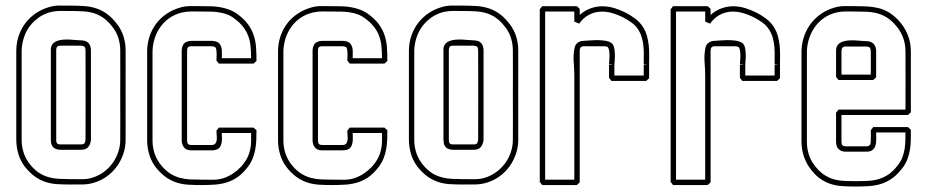

<svg xmlns="http://www.w3.org/2000/svg" viewBox="-20 -662 3366 697"><path d="M39.1 -481.4Q40 -509.8 48.8 -534.4Q57.6 -559.1 73.2 -579.3Q88.9 -599.6 110.6 -614.3Q132.3 -628.9 159.7 -636.7Q177.7 -642.1 197.8 -641.8Q217.8 -641.6 235.8 -641.6Q263.7 -641.6 286.9 -639.9Q310.1 -638.2 330.3 -631.3Q350.6 -624.5 368.9 -611.1Q387.2 -597.7 405.3 -574.2Q420.9 -553.7 428.5 -529.5Q436 -505.4 436 -480V-153.8Q436 -127.9 427.7 -103.5Q419.4 -79.1 404.8 -58.6Q390.1 -38.1 369.4 -22.7Q348.6 -7.3 323.7 0.5Q302.7 7.3 280.3 7.6Q257.8 7.8 235.8 7.8Q210.4 7.8 189.2 6.6Q168 5.4 149.2 -0.2Q130.4 -5.9 113 -16.8Q95.7 -27.8 77.6 -47.9Q57.6 -70.3 48.3 -98.1Q39.1 -126 39.1 -155.3ZM58.6 -153.8Q58.6 -127.9 66.9 -104.5Q75.2 -81.1 92.3 -61Q107.4 -43.5 123.5 -33.4Q139.6 -23.4 157.5 -18.6Q175.3 -13.7 194.8 -12.7Q214.4 -11.7 235.8 -11.7Q255.9 -11.7 277.1 -11.5Q298.3 -11.2 317.4 -17.6Q339.8 -24.9 358.2 -38.8Q376.5 -52.7 389.4 -70.8Q402.3 -88.9 409.4 -110.4Q416.5 -131.8 416.5 -155.3Q417 -196.3 416.7 -236.6Q416.5 -276.9 416.5 -317.9Q416.5 -357.9 416.7 -397.9Q417 -438 416.5 -478Q416.5 -501 410.2 -522.5Q403.8 -543.9 389.6 -562.5Q373.5 -584 356.9 -595.9Q340.3 -607.9 321.8 -613.8Q303.2 -619.6 282.2 -620.8Q261.2 -622.1 235.8 -622.1Q218.8 -622.1 200.9 -622.3Q183.1 -622.6 166 -618.7Q141.6 -612.8 122.1 -599.4Q102.5 -585.9 88.6 -567.6Q74.7 -549.3 67.1 -526.6Q59.6 -503.9 58.6 -480ZM310.1 -153.8Q308.1 -137.2 299.8 -127.7Q291.5 -118.2 273.4 -118.2H198.7Q190.4 -118.2 182.1 -121.6Q173.8 -125 169.4 -132.3Q166.5 -137.7 165.5 -143.6Q164.6 -149.4 164.6 -155.3V-481.4Q164.6 -494.6 170.9 -502.2Q177.2 -509.8 187.3 -513.4Q197.3 -517.1 209.7 -518.1Q222.2 -519 234.1 -518.3Q246.1 -517.6 256.6 -516.6Q267.1 -515.6 273.4 -515.6Q280.8 -515.6 288.6 -513.4Q296.4 -511.2 301.8 -505.4Q306.2 -500 308.1 -493.4Q310.1 -486.8 310.1 -480ZM290.5 -155.3Q290.5 -236.8 290.8 -316.9Q291 -397 290.5 -478Q290.5 -482.4 289.8 -485.6Q289.1 -488.8 286.6 -492.7Q281.2 -496.1 273.4 -496.1H199.2Q196.3 -496.1 192.4 -495.4Q188.5 -494.6 186.5 -491.2Q185.1 -488.8 184.6 -485.8Q184.1 -482.9 184.1 -480V-153.8Q184.1 -151.4 184.6 -148.2Q185.1 -145 186.5 -142.6Q189 -139.2 192.4 -138.4Q195.8 -137.7 199.2 -137.7H273.4Q283.7 -137.7 286.6 -141.8Q289.6 -146 290.5 -155.3Z M514.2 -479.5Q515.1 -507.8 523.9 -532.7Q532.7 -557.6 548.1 -577.6Q563.5 -597.7 585.4 -612.3Q607.4 -627 634.8 -634.8Q652.8 -640.1 672.9 -639.9Q692.9 -639.6 710.9 -639.6Q728.5 -639.6 745.8 -639.2Q763.2 -638.7 780 -635.7Q796.9 -632.8 812.7 -626.7Q828.6 -620.6 843.3 -609.9Q866.7 -592.3 880.1 -574Q893.6 -555.7 900.6 -535.2Q907.7 -514.6 909.4 -491.5Q911.1 -468.3 911.1 -440.9Q908.7 -438.5 906 -436Q903.3 -433.6 900.4 -431.2H774.4Q772 -434.1 770 -437Q768.1 -439.9 765.6 -442.4Q765.6 -445.8 766.1 -452.1Q766.6 -458.5 766.6 -465.6Q766.6 -472.7 765.6 -479.5Q764.6 -486.3 761.7 -490.7Q756.3 -494.1 748.5 -494.1H674.3Q671.4 -494.1 667.5 -493.4Q663.6 -492.7 661.6 -489.3Q660.2 -486.8 659.7 -483.9Q659.2 -481 659.2 -478V-151.9Q659.2 -149.4 659.7 -146.2Q660.2 -143.1 661.6 -140.6Q664.1 -137.2 667.5 -136.5Q670.9 -135.7 674.3 -135.7H748.5Q758.3 -135.7 762.2 -141.4Q766.1 -147 766.8 -155Q767.6 -163.1 766.6 -171.9Q765.6 -180.7 765.6 -187.5Q768.1 -189.9 770 -192.9Q772 -195.8 774.4 -198.7H900.4Q903.3 -196.3 906 -193.8Q908.7 -191.4 911.1 -189Q911.1 -170.9 910.4 -153.6Q909.7 -136.2 906.7 -119.9Q903.8 -103.5 897.7 -87.9Q891.6 -72.3 880.4 -57.1Q862.8 -33.7 844.5 -20.5Q826.2 -7.3 805.4 -0.5Q784.7 6.3 761.2 8.1Q737.8 9.8 710.9 9.8Q685.5 9.8 664.3 8.5Q643.1 7.3 624.3 1.7Q605.5 -3.9 588.1 -14.9Q570.8 -25.9 552.7 -45.9Q532.7 -68.4 523.4 -96.2Q514.2 -124 514.2 -153.3ZM533.7 -151.9Q533.7 -126 542 -102.5Q550.3 -79.1 567.4 -59.1Q582.5 -41.5 598.6 -31.5Q614.7 -21.5 632.6 -16.6Q650.4 -11.7 669.9 -10.7Q689.5 -9.8 710.9 -9.8Q731 -9.8 752.2 -9.5Q773.4 -9.3 792.5 -15.6Q809.6 -21.5 825 -31.5Q840.3 -41.5 853 -54.7Q865.7 -67.9 874.8 -83.7Q883.8 -99.6 887.7 -117.2Q891.6 -132.8 891.6 -148.2Q891.6 -163.6 891.6 -179.2H785.2Q785.2 -172.9 785.6 -164.8Q786.1 -156.7 785.2 -148.7Q784.2 -140.6 781.2 -133.3Q778.3 -126 771.5 -121.6Q766.6 -118.7 760.5 -117.4Q754.4 -116.2 748.5 -116.2H673.8Q656.7 -116.2 648.2 -126.7Q639.6 -137.2 639.6 -153.3V-479.5Q639.6 -483.9 640.6 -487.8Q641.6 -491.7 643.1 -495.6Q647 -505.4 655.8 -509.5Q664.6 -513.7 673.8 -513.7H748.5Q755.9 -513.7 763.7 -511.5Q771.5 -509.3 776.9 -503.4Q781.2 -498 783.2 -491.5Q785.2 -484.9 785.4 -477.8Q785.6 -470.7 785.4 -463.6Q785.2 -456.5 785.2 -450.7H891.6Q891.6 -474.1 889.6 -493.9Q887.7 -513.7 881.3 -531Q875 -548.3 863 -564Q851.1 -579.6 831.5 -594.2Q818.4 -604.5 803.7 -609.9Q789.1 -615.2 773.7 -617.4Q758.3 -619.6 742.7 -619.9Q727.1 -620.1 710.9 -620.1Q693.8 -620.1 676 -620.4Q658.2 -620.6 641.1 -616.7Q616.2 -610.8 596.7 -597.7Q577.1 -584.5 563.5 -565.9Q549.8 -547.4 542.2 -524.9Q534.7 -502.4 533.7 -478Z M989.3 -479.5Q990.2 -507.8 999 -532.7Q1007.8 -557.6 1023.2 -577.6Q1038.6 -597.7 1060.5 -612.3Q1082.5 -627 1109.9 -634.8Q1127.9 -640.1 1147.9 -639.9Q1168 -639.6 1186 -639.6Q1203.6 -639.6 1220.9 -639.2Q1238.3 -638.7 1255.1 -635.7Q1272 -632.8 1287.8 -626.7Q1303.7 -620.6 1318.4 -609.9Q1341.8 -592.3 1355.2 -574Q1368.7 -555.7 1375.7 -535.2Q1382.8 -514.6 1384.5 -491.5Q1386.2 -468.3 1386.2 -440.9Q1383.8 -438.5 1381.1 -436Q1378.4 -433.6 1375.5 -431.2H1249.5Q1247.1 -434.1 1245.1 -437Q1243.2 -439.9 1240.7 -442.4Q1240.7 -445.8 1241.2 -452.1Q1241.7 -458.5 1241.7 -465.6Q1241.7 -472.7 1240.7 -479.5Q1239.7 -486.3 1236.8 -490.7Q1231.4 -494.1 1223.6 -494.1H1149.4Q1146.5 -494.1 1142.6 -493.4Q1138.7 -492.7 1136.7 -489.3Q1135.3 -486.8 1134.8 -483.9Q1134.3 -481 1134.3 -478V-151.9Q1134.3 -149.4 1134.8 -146.2Q1135.3 -143.1 1136.7 -140.6Q1139.2 -137.2 1142.6 -136.5Q1146 -135.7 1149.4 -135.7H1223.6Q1233.4 -135.7 1237.3 -141.4Q1241.2 -147 1241.9 -155Q1242.7 -163.1 1241.7 -171.9Q1240.7 -180.7 1240.7 -187.5Q1243.2 -189.9 1245.1 -192.9Q1247.1 -195.8 1249.5 -198.7H1375.5Q1378.4 -196.3 1381.1 -193.8Q1383.8 -191.4 1386.2 -189Q1386.2 -170.9 1385.5 -153.6Q1384.8 -136.2 1381.8 -119.9Q1378.9 -103.5 1372.8 -87.9Q1366.7 -72.3 1355.5 -57.1Q1337.9 -33.7 1319.6 -20.5Q1301.3 -7.3 1280.5 -0.5Q1259.8 6.3 1236.3 8.1Q1212.9 9.8 1186 9.8Q1160.6 9.8 1139.4 8.5Q1118.2 7.3 1099.4 1.7Q1080.6 -3.9 1063.2 -14.9Q1045.9 -25.9 1027.8 -45.9Q1007.8 -68.4 998.5 -96.2Q989.3 -124 989.3 -153.3ZM1008.8 -151.9Q1008.8 -126 1017.1 -102.5Q1025.4 -79.1 1042.5 -59.1Q1057.6 -41.5 1073.7 -31.5Q1089.8 -21.5 1107.7 -16.6Q1125.5 -11.7 1145 -10.7Q1164.6 -9.8 1186 -9.8Q1206.1 -9.8 1227.3 -9.5Q1248.5 -9.3 1267.6 -15.6Q1284.7 -21.5 1300 -31.5Q1315.4 -41.5 1328.1 -54.7Q1340.8 -67.9 1349.9 -83.7Q1358.9 -99.6 1362.8 -117.2Q1366.7 -132.8 1366.7 -148.2Q1366.7 -163.6 1366.7 -179.2H1260.3Q1260.3 -172.9 1260.7 -164.8Q1261.2 -156.7 1260.3 -148.7Q1259.3 -140.6 1256.3 -133.3Q1253.4 -126 1246.6 -121.6Q1241.7 -118.7 1235.6 -117.4Q1229.5 -116.2 1223.6 -116.2H1148.9Q1131.8 -116.2 1123.3 -126.7Q1114.7 -137.2 1114.7 -153.3V-479.5Q1114.7 -483.9 1115.7 -487.8Q1116.7 -491.7 1118.2 -495.6Q1122.1 -505.4 1130.9 -509.5Q1139.6 -513.7 1148.9 -513.7H1223.6Q1231 -513.7 1238.8 -511.5Q1246.6 -509.3 1252 -503.4Q1256.3 -498 1258.3 -491.5Q1260.3 -484.9 1260.5 -477.8Q1260.7 -470.7 1260.5 -463.6Q1260.3 -456.5 1260.3 -450.7H1366.7Q1366.7 -474.1 1364.7 -493.9Q1362.8 -513.7 1356.4 -531Q1350.1 -548.3 1338.1 -564Q1326.2 -579.6 1306.6 -594.2Q1293.5 -604.5 1278.8 -609.9Q1264.2 -615.2 1248.8 -617.4Q1233.4 -619.6 1217.8 -619.9Q1202.1 -620.1 1186 -620.1Q1168.9 -620.1 1151.1 -620.4Q1133.3 -620.6 1116.2 -616.7Q1091.3 -610.8 1071.8 -597.7Q1052.2 -584.5 1038.6 -565.9Q1024.9 -547.4 1017.3 -524.9Q1009.8 -502.4 1008.8 -478Z M1464.4 -481.4Q1465.3 -509.8 1474.1 -534.4Q1482.9 -559.1 1498.5 -579.3Q1514.2 -599.6 1535.9 -614.3Q1557.6 -628.9 1585 -636.7Q1603 -642.1 1623 -641.8Q1643.1 -641.6 1661.1 -641.6Q1689 -641.6 1712.2 -639.9Q1735.4 -638.2 1755.6 -631.3Q1775.9 -624.5 1794.2 -611.1Q1812.5 -597.7 1830.6 -574.2Q1846.2 -553.7 1853.8 -529.5Q1861.3 -505.4 1861.3 -480V-153.8Q1861.3 -127.9 1853 -103.5Q1844.7 -79.1 1830.1 -58.6Q1815.4 -38.1 1794.7 -22.7Q1773.9 -7.3 1749 0.5Q1728 7.3 1705.6 7.6Q1683.1 7.8 1661.1 7.8Q1635.7 7.8 1614.5 6.6Q1593.3 5.4 1574.5 -0.2Q1555.7 -5.9 1538.3 -16.8Q1521 -27.8 1502.9 -47.9Q1482.9 -70.3 1473.6 -98.1Q1464.4 -126 1464.4 -155.3ZM1483.9 -153.8Q1483.9 -127.9 1492.2 -104.5Q1500.5 -81.1 1517.6 -61Q1532.7 -43.5 1548.8 -33.4Q1564.9 -23.4 1582.8 -18.6Q1600.6 -13.7 1620.1 -12.7Q1639.6 -11.7 1661.1 -11.7Q1681.2 -11.7 1702.4 -11.5Q1723.6 -11.2 1742.7 -17.6Q1765.1 -24.9 1783.4 -38.8Q1801.8 -52.7 1814.7 -70.8Q1827.6 -88.9 1834.7 -110.4Q1841.8 -131.8 1841.8 -155.3Q1842.3 -196.3 1842 -236.6Q1841.8 -276.9 1841.8 -317.9Q1841.8 -357.9 1842 -397.9Q1842.3 -438 1841.8 -478Q1841.8 -501 1835.4 -522.5Q1829.1 -543.9 1814.9 -562.5Q1798.8 -584 1782.2 -595.9Q1765.6 -607.9 1747.1 -613.8Q1728.5 -619.6 1707.5 -620.8Q1686.5 -622.1 1661.1 -622.1Q1644 -622.1 1626.2 -622.3Q1608.4 -622.6 1591.3 -618.7Q1566.9 -612.8 1547.4 -599.4Q1527.8 -585.9 1513.9 -567.6Q1500 -549.3 1492.4 -526.6Q1484.9 -503.9 1483.9 -480ZM1735.4 -153.8Q1733.4 -137.2 1725.1 -127.7Q1716.8 -118.2 1698.7 -118.2H1624Q1615.7 -118.2 1607.4 -121.6Q1599.1 -125 1594.7 -132.3Q1591.8 -137.7 1590.8 -143.6Q1589.8 -149.4 1589.8 -155.3V-481.4Q1589.8 -494.6 1596.2 -502.2Q1602.5 -509.8 1612.5 -513.4Q1622.6 -517.1 1635 -518.1Q1647.5 -519 1659.4 -518.3Q1671.4 -517.6 1681.9 -516.6Q1692.4 -515.6 1698.7 -515.6Q1706.1 -515.6 1713.9 -513.4Q1721.7 -511.2 1727.1 -505.4Q1731.4 -500 1733.4 -493.4Q1735.4 -486.8 1735.4 -480ZM1715.8 -155.3Q1715.8 -236.8 1716.1 -316.9Q1716.3 -397 1715.8 -478Q1715.8 -482.4 1715.1 -485.6Q1714.4 -488.8 1711.9 -492.7Q1706.5 -496.1 1698.7 -496.1H1624.5Q1621.6 -496.1 1617.7 -495.4Q1613.8 -494.6 1611.8 -491.2Q1610.4 -488.8 1609.9 -485.8Q1609.4 -482.9 1609.4 -480V-153.8Q1609.4 -151.4 1609.9 -148.2Q1610.4 -145 1611.8 -142.6Q1614.3 -139.2 1617.7 -138.4Q1621.1 -137.7 1624.5 -137.7H1698.7Q1709 -137.7 1711.9 -141.8Q1714.8 -146 1715.8 -155.3Z M2325.7 -368.2H2199.7Q2197.3 -371.1 2195.3 -374Q2193.4 -377 2190.9 -379.4V-426.8Q2194.3 -426.8 2197.8 -427Q2201.2 -427.2 2204.6 -427.7Q2201.2 -428.2 2197.8 -428.5Q2194.3 -428.7 2190.9 -428.7Q2190.9 -430.7 2191.7 -438.5Q2192.4 -446.3 2192.6 -456.1Q2192.9 -465.8 2191.7 -475.6Q2190.4 -485.4 2187 -490.7Q2181.6 -494.1 2173.8 -494.1H2099.6Q2084.5 -494.1 2084.5 -478V0Q2082 2.4 2079.3 4.9Q2076.7 7.3 2073.7 9.8H1948.2Q1945.8 6.8 1943.8 3.9Q1941.9 1 1939.5 -1.5V-628.4Q1941.9 -630.9 1943.8 -633.8Q1945.8 -636.7 1948.2 -639.6H2073.7Q2076.7 -637.2 2079.3 -634.8Q2082 -632.3 2084.5 -629.9V-607.9Q2103.5 -624.5 2124.3 -631.8Q2145 -639.2 2166.7 -639.2Q2188.5 -639.2 2210.2 -632.6Q2231.9 -626 2252.9 -615.2Q2270.5 -606 2286.6 -593.8Q2302.7 -581.5 2314 -564.5Q2323.7 -548.8 2328.4 -532.2Q2333 -515.6 2335 -498.3Q2336.9 -481 2336.7 -463.4Q2336.4 -445.8 2336.4 -428.2V-377.9ZM2210.4 -387.7H2316.9V-426.8Q2320.3 -426.8 2324 -427Q2327.6 -427.2 2331.5 -427.7Q2327.6 -427.7 2324 -428Q2320.3 -428.2 2316.9 -428.7Q2316.9 -444.3 2317.1 -460.7Q2317.4 -477.1 2315.9 -493.2Q2314.5 -509.3 2310.3 -524.4Q2306.2 -539.6 2297.4 -553.7Q2288.1 -568.8 2273.7 -579.3Q2259.3 -589.8 2243.7 -598.1Q2222.2 -608.9 2200.4 -615Q2178.7 -621.1 2157.7 -619.6Q2136.7 -618.2 2117.4 -607.9Q2098.1 -597.7 2082.5 -576.2L2064.9 -583.5V-620.1H1959V-9.8H2064.9V-383.3Q2064.9 -409.7 2062.7 -436.3Q2060.5 -462.9 2065.9 -488.8Q2068.4 -501 2077.9 -507.3Q2087.4 -513.7 2099.1 -513.7Q2102.5 -513.7 2115.5 -514.9Q2128.4 -516.1 2144.3 -516.4Q2160.2 -516.6 2175.5 -514.4Q2190.9 -512.2 2199.7 -505.9Q2207 -500 2209.5 -488.5Q2211.9 -477.1 2212.2 -464.8Q2212.4 -452.6 2211.4 -441.9Q2210.4 -431.2 2210.4 -427.2Z M2800.8 -368.2H2674.8Q2672.4 -371.1 2670.4 -374Q2668.5 -377 2666 -379.4V-426.8Q2669.4 -426.8 2672.9 -427Q2676.3 -427.2 2679.7 -427.7Q2676.3 -428.2 2672.9 -428.5Q2669.4 -428.7 2666 -428.7Q2666 -430.7 2666.7 -438.5Q2667.5 -446.3 2667.7 -456.1Q2668 -465.8 2666.7 -475.6Q2665.5 -485.4 2662.1 -490.7Q2656.7 -494.1 2648.9 -494.1H2574.7Q2559.6 -494.1 2559.6 -478V0Q2557.1 2.4 2554.4 4.9Q2551.8 7.3 2548.8 9.8H2423.3Q2420.9 6.8 2418.9 3.9Q2417 1 2414.6 -1.5V-628.4Q2417 -630.9 2418.9 -633.8Q2420.9 -636.7 2423.3 -639.6H2548.8Q2551.8 -637.2 2554.4 -634.8Q2557.1 -632.3 2559.6 -629.9V-607.9Q2578.6 -624.5 2599.4 -631.8Q2620.1 -639.2 2641.8 -639.2Q2663.6 -639.2 2685.3 -632.6Q2707 -626 2728 -615.2Q2745.6 -606 2761.7 -593.8Q2777.8 -581.5 2789.1 -564.5Q2798.8 -548.8 2803.5 -532.2Q2808.1 -515.6 2810.1 -498.3Q2812 -481 2811.8 -463.4Q2811.5 -445.8 2811.5 -428.2V-377.9ZM2685.5 -387.7H2792V-426.8Q2795.4 -426.8 2799.1 -427Q2802.7 -427.2 2806.6 -427.7Q2802.7 -427.7 2799.1 -428Q2795.4 -428.2 2792 -428.7Q2792 -444.3 2792.2 -460.7Q2792.5 -477.1 2791 -493.2Q2789.6 -509.3 2785.4 -524.4Q2781.2 -539.6 2772.5 -553.7Q2763.2 -568.8 2748.8 -579.3Q2734.4 -589.8 2718.8 -598.1Q2697.3 -608.9 2675.5 -615Q2653.8 -621.1 2632.8 -619.6Q2611.8 -618.2 2592.5 -607.9Q2573.2 -597.7 2557.6 -576.2L2540 -583.5V-620.1H2434.1V-9.8H2540V-383.3Q2540 -409.7 2537.8 -436.3Q2535.6 -462.9 2541 -488.8Q2543.5 -501 2553 -507.3Q2562.5 -513.7 2574.2 -513.7Q2577.6 -513.7 2590.6 -514.9Q2603.5 -516.1 2619.4 -516.4Q2635.3 -516.6 2650.6 -514.4Q2666 -512.2 2674.8 -505.9Q2682.1 -500 2684.6 -488.5Q2687 -477.1 2687.3 -464.8Q2687.5 -452.6 2686.5 -441.9Q2685.5 -431.2 2685.5 -427.2Z M2889.6 -478Q2890.6 -506.3 2899.4 -531.2Q2908.2 -556.2 2923.8 -576.7Q2939.5 -597.2 2961.2 -612.1Q2982.9 -627 3010.3 -634.8Q3028.3 -640.1 3048.3 -639.9Q3068.4 -639.6 3086.4 -639.6Q3109.9 -639.6 3130.1 -638.4Q3150.4 -637.2 3169.2 -632.6Q3188 -627.9 3205.3 -617.9Q3222.7 -607.9 3239.7 -590.3Q3262.2 -566.9 3274.4 -537.8Q3286.6 -508.8 3286.6 -476.6V-254.4Q3284.2 -252 3281.5 -249.5Q3278.8 -247.1 3275.9 -244.6H3034.7V-147.5Q3034.7 -142.1 3037.1 -135.7Q3040 -132.8 3043 -131.8Q3045.9 -130.9 3049.8 -130.9H3124Q3133.8 -130.9 3137.5 -135.3Q3141.1 -139.6 3141.1 -148.9Q3141.6 -159.2 3141.4 -169.2Q3141.1 -179.2 3141.1 -189.5Q3143.6 -191.9 3145.5 -194.8Q3147.5 -197.8 3149.9 -200.7H3275.9Q3278.8 -198.2 3281.5 -195.8Q3284.2 -193.4 3286.6 -190.9Q3286.6 -172.4 3286.4 -154.1Q3286.1 -135.7 3283.2 -118.2Q3280.3 -100.6 3273.9 -83.7Q3267.6 -66.9 3255.9 -51.8Q3237.8 -28.3 3219.5 -15.1Q3201.2 -2 3180.7 4.9Q3160.2 11.7 3137 13.4Q3113.8 15.1 3086.4 15.1Q3062 15.1 3040.5 13.9Q3019 12.7 2999.8 7.1Q2980.5 1.5 2962.6 -9.8Q2944.8 -21 2928.2 -41Q2889.6 -87.4 2889.6 -148.9ZM2909.2 -147.5Q2909.2 -124.5 2915.5 -103.3Q2921.9 -82 2935.5 -63.5Q2951.2 -42.5 2967.5 -30.5Q2983.9 -18.6 3002.2 -12.7Q3020.5 -6.8 3041.3 -5.6Q3062 -4.4 3086.4 -4.4Q3111.8 -4.4 3132.8 -5.6Q3153.8 -6.8 3172.4 -12.7Q3190.9 -18.6 3207.5 -30.3Q3224.1 -42 3240.2 -63.5Q3250.5 -76.7 3255.9 -90.8Q3261.2 -105 3263.7 -119.9Q3266.1 -134.8 3266.6 -150.1Q3267.1 -165.5 3267.1 -181.2H3160.6Q3160.6 -169.4 3160.9 -157Q3161.1 -144.5 3158.4 -134.5Q3155.8 -124.5 3147.9 -117.9Q3140.1 -111.3 3124 -111.3H3049.3Q3032.7 -111.3 3022 -123Q3017.6 -128.4 3016.4 -135.5Q3015.1 -142.6 3015.1 -148.9V-252.9Q3017.6 -255.4 3019.5 -258.3Q3021.5 -261.2 3023.9 -264.2H3267.1Q3267.1 -317.4 3267.3 -369.4Q3267.6 -421.4 3267.1 -474.6Q3267.1 -534.2 3225.1 -577.1Q3209.5 -593.3 3193.8 -601.8Q3178.2 -610.4 3161.4 -614.5Q3144.5 -618.7 3126 -619.4Q3107.4 -620.1 3086.4 -620.1Q3069.3 -620.1 3051.5 -620.4Q3033.7 -620.6 3016.6 -616.7Q2991.7 -610.8 2972.2 -597.4Q2952.6 -584 2939 -565.2Q2925.3 -546.4 2917.7 -523.7Q2910.2 -501 2909.2 -476.6ZM3015.1 -382.8V-478Q3015.1 -491.2 3021.5 -499Q3027.8 -506.8 3037.8 -510.5Q3047.9 -514.2 3060.1 -515.1Q3072.3 -516.1 3084.2 -515.4Q3096.2 -514.6 3106.7 -513.7Q3117.2 -512.7 3124 -512.7Q3134.3 -512.7 3142.6 -509Q3150.9 -505.4 3156.2 -496.1Q3160.6 -487.3 3160.6 -476.6V-381.3Q3158.2 -378.9 3155.5 -376.5Q3152.8 -374 3149.9 -371.6H3023.9ZM3034.7 -391.1H3141.1Q3141.1 -412.1 3141.4 -432.9Q3141.6 -453.6 3141.1 -474.6Q3141.1 -479 3140.4 -482.4Q3139.6 -485.8 3137.2 -489.7Q3131.8 -493.2 3124 -493.2H3049.8Q3034.7 -493.2 3034.7 -476.6Z"/></svg>

Font: Preussische VI 9 Linie
Style: Regular
Weight: 400
Designer: Peter Wiegel
Foundry: Peter Wiegel
Version: Version 1.000 2009 initial release